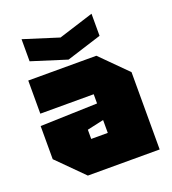

<svg xmlns="http://www.w3.org/2000/svg" viewBox="-139 -875 878 980"><g transform="rotate(-20 300.0 -385.0)"><path d="M30 -140V-320L340 -330V-380H50V-560H420L560 -420V0H170ZM250 -220V-170H340V-240ZM470 -770V-650L280 -590L90 -650V-770L280 -710Z"/></g></svg>

Font: Tektur Black
Style: Regular
Weight: 900
Designer: Adam Jagosz
Foundry: Adam Jagosz
Version: Version 1.005;gftools[0.9.30]